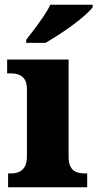

<svg xmlns="http://www.w3.org/2000/svg" viewBox="-20 -786 409 806"><path d="M14 0V-58H26Q46 -58 60.5 -64.5Q75 -71 84 -86.5Q93 -102 93 -130V-412Q93 -438 84 -452Q75 -466 60 -472Q45 -478 26 -478H10V-536H268V-128Q268 -101 276.5 -85.5Q285 -70 300.5 -64Q316 -58 335 -58H346V0ZM90 -619Q105 -638 124.5 -664Q144 -690 162.5 -717Q181 -744 191 -766H369V-756Q360 -743 337.5 -723Q315 -703 285.5 -681Q256 -659 225.5 -639.5Q195 -620 171 -606H90Z"/></svg>

Font: Noto Rashi Hebrew ExtraBold
Style: Regular
Weight: 800
Version: Version 1.006